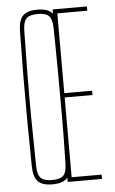

<svg xmlns="http://www.w3.org/2000/svg" viewBox="-56 -843 533 887"><g transform="rotate(-5 210.5 -400.0)"><path d="M151 5Q104 5 84 -16Q64 -37 63 -85Q61 -198 60.5 -299Q60 -400 60.5 -501Q61 -602 63 -714Q64 -763 84 -784Q104 -805 151 -805Q198 -805 218.5 -784Q239 -763 239 -714Q240 -602 240.5 -501Q241 -400 240.5 -299Q240 -198 239 -85Q239 -37 218.5 -16Q198 5 151 5ZM151 -15Q189 -15 203.5 -30Q218 -45 219 -85Q222 -200 222 -301.5Q222 -403 221.5 -503.5Q221 -604 219 -714Q218 -755 203.5 -770Q189 -785 151 -785Q114 -785 99 -770Q84 -755 83 -714Q81 -604 80 -503.5Q79 -403 80 -301.5Q81 -200 83 -85Q84 -45 99 -30Q114 -15 151 -15ZM222 0V-800H381V-780H242V-410H371V-390H242V-20H381V0Z"/></g></svg>

Font: Big Shoulders Display Thin
Style: Regular
Weight: 100
Designer: Patric King
Foundry: XO Type Co
Version: Version 1.000; ttfautohint (v1.8.2)